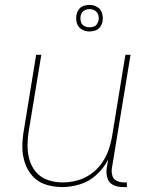

<svg xmlns="http://www.w3.org/2000/svg" viewBox="-20 -753 616 781"><path d="M233 8Q269 8 306 -3.5Q343 -15 372.5 -42Q402 -69 420 -104L414 -68Q411 -48 417 -28.5Q423 -9 441 -0.5Q459 8 480 8H496V-11H483Q468 -11 454.5 -17.5Q441 -24 437 -38.5Q433 -53 435 -68L511 -530H490L436 -199Q431 -170 421 -141.5Q411 -113 392.5 -87.5Q374 -62 348 -44Q322 -26 292.5 -18.5Q263 -11 234 -11Q204 -11 175.5 -20.5Q147 -30 128 -51.5Q109 -73 100.5 -101Q92 -129 92 -159.5Q92 -190 97 -220L148 -530H127L77 -223Q71 -189 71 -155Q71 -121 81.5 -90Q92 -59 113.5 -35.5Q135 -12 167 -2Q199 8 233 8ZM344 -625Q356 -625 368 -629Q380 -633 387.5 -643.5Q395 -654 397 -666Q400 -683 395 -699.5Q390 -716 375.5 -724.5Q361 -733 344 -733Q332 -733 320 -729Q308 -725 300.5 -714.5Q293 -704 291 -692Q288 -674 293 -658Q298 -642 312.5 -633.5Q327 -625 344 -625ZM344 -642Q332 -642 322 -647.5Q312 -653 309 -664.5Q306 -676 308 -688Q309 -696 314.5 -703Q320 -710 328 -713Q336 -716 344 -716Q356 -716 366 -710Q376 -704 379.5 -693Q383 -682 381 -670Q379 -662 374 -654.5Q369 -647 360.5 -644.5Q352 -642 344 -642Z"/></svg>

Font: Iosevka Sparkle Thin
Style: Italic
Weight: 100
Italic angle: -9°
Designer: Belleve Invis
Foundry: Belleve Invis
Version: Version 4.5.0; ttfautohint (v1.8.3)